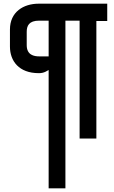

<svg xmlns="http://www.w3.org/2000/svg" viewBox="-20 -752 618 1042"><path d="M125 -507V-579C125 -612 137 -640 193 -640H244V-446H193C165 -446 125 -453 125 -507ZM34 -499C34 -421 83 -355 190 -355C221 -354 238 -370 244 -372V270H335V-640H412V0H503V-638H562V-732H190C107 -732 34 -687 34 -592Z"/></svg>

Font: Exo
Style: Demi Bold
Weight: 600
Designer: Natanael Gama
Version: Version 1.00